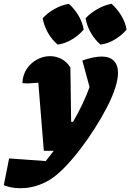

<svg xmlns="http://www.w3.org/2000/svg" viewBox="-129 -795 687 1012"><path d="M102 0 73 -359Q41 -356 22.5 -355.5Q4 -355 -11 -357Q-9 -401 12.5 -432.5Q34 -464 66.5 -481.5Q99 -499 134 -499Q166 -499 194.5 -484.5Q223 -470 242 -439L246 -153H256Q310 -245 343 -336L305 -476Q365 -497 407 -497Q449 -497 471 -474.5Q493 -452 493 -411Q493 -379 479 -334Q464 -286 435 -230Q406 -174 369 -116Q332 -58 291.5 -5.5Q251 47 211 88Q171 129 136 151Q62 197 -22 197Q-71 197 -109 181L-81 40L112 54Q134 27 154 0ZM234 -775Q264 -748 285 -712.5Q306 -677 312 -639Q287 -609 250 -587Q213 -565 175 -560Q146 -584 124.5 -621Q103 -658 96 -699Q122 -727 158 -747.5Q194 -768 234 -775ZM459 -775Q489 -748 510.5 -712.5Q532 -677 538 -639Q513 -609 476.5 -587Q440 -565 401 -560Q372 -584 350.5 -621Q329 -658 322 -699Q349 -727 385 -747.5Q421 -768 459 -775Z"/></svg>

Font: Piazzolla Black
Style: Italic
Weight: 900
Italic angle: -11.3°
Designer: Juan Pablo del Peral
Foundry: Huerta Tipografica
Version: Version 1.330